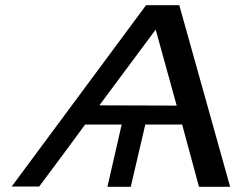

<svg xmlns="http://www.w3.org/2000/svg" viewBox="-20 -719 940 740"><path d="M25 0 543 -699H671L867 1H747L682 -239H540L484 1H394L449 -239H308L230 -133Q217 -116 131 0ZM363 -313Q412 -313 512 -312.5Q612 -312 661 -312L580 -605Z"/></svg>

Font: Coval
Style: Italic
Weight: 400
Foundry: Context Ltd
Version: Version 001.000